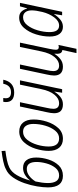

<svg xmlns="http://www.w3.org/2000/svg" viewBox="699 -1503 985 2423"><g transform="rotate(-90 1191.5 -291.5)"><path d="M415 -327Q415 -406 382 -449.5Q349 -493 284 -493Q236 -493 196 -468.5Q156 -444 129 -408H126Q153 -504 193 -572Q233 -640 289 -666Q328 -685 382.5 -696.5Q437 -708 500 -716L497 -764Q432 -757 369 -743.5Q306 -730 269 -710Q208 -684 164 -620.5Q120 -557 92 -476.5Q64 -396 51 -316.5Q38 -237 38 -179Q38 10 185 10Q265 10 315.5 -43Q366 -96 390.5 -174Q415 -252 415 -327ZM93 -178Q93 -215 98.5 -255Q104 -295 113 -336Q144 -386 184.5 -416Q225 -446 271 -446Q359 -446 359 -323Q359 -266 341 -199.5Q323 -133 285.5 -85.5Q248 -38 190 -38Q139 -38 116 -75.5Q93 -113 93 -178Z M895 -361Q895 -446 855.5 -493.5Q816 -541 744 -541Q662 -541 607.5 -481Q553 -421 526 -335Q499 -249 499 -170Q499 -84 539 -37Q579 10 652 10Q733 10 786.5 -48Q840 -106 867.5 -191.5Q895 -277 895 -361ZM554 -169Q554 -239 576 -314Q598 -389 639.5 -441Q681 -493 740 -493Q791 -493 815 -457Q839 -421 839 -364Q839 -288 817 -213Q795 -138 754.5 -88Q714 -38 657 -38Q554 -38 554 -169Z M1397 -743H1346Q1327 -645 1239 -645Q1163 -645 1163 -711Q1163 -724 1166 -743H1119Q1115 -728 1115 -709Q1115 -605 1236 -605Q1368 -605 1397 -743ZM1244 -96H1247L1233 0H1277L1389 -532H1335L1278 -262Q1256 -155 1207.5 -96.5Q1159 -38 1101 -38Q1030 -38 1030 -110Q1030 -127 1033 -147.5Q1036 -168 1041 -190L1113 -532H1059L987 -193Q982 -170 978 -146Q974 -122 974 -102Q974 10 1086 10Q1140 10 1180.5 -22.5Q1221 -55 1244 -96Z M1787 181 1836 -47Q1821 -42 1809 -42Q1775 -42 1775 -78Q1775 -105 1787 -162L1865 -532H1811L1754 -262Q1732 -155 1683.5 -96.5Q1635 -38 1576 -38Q1506 -38 1506 -111Q1506 -127 1509 -147.5Q1512 -168 1517 -190L1589 -532H1535L1463 -194Q1458 -171 1454 -146.5Q1450 -122 1450 -102Q1450 10 1562 10Q1616 10 1657 -22Q1698 -54 1722 -96H1725Q1721 -52 1730 -26.5Q1739 -1 1772 3L1733 181Z M1998 -159Q1998 -231 2020.5 -308.5Q2043 -386 2085 -439.5Q2127 -493 2185 -493Q2226 -493 2249 -464Q2272 -435 2272 -384Q2272 -331 2252 -249Q2231 -164 2184.5 -101Q2138 -38 2080 -38Q1998 -38 1998 -159ZM2223 -101H2226L2210 0H2254L2367 -532H2323L2298 -443H2294Q2285 -482 2258 -512Q2231 -542 2181 -542Q2104 -542 2050.5 -480.5Q1997 -419 1969.5 -330Q1942 -241 1942 -157Q1942 -77 1974.5 -33.5Q2007 10 2065 10Q2116 10 2156 -23.5Q2196 -57 2223 -101Z"/></g></svg>

Font: Noto Sans UI SemiCondensed Light
Style: Italic
Weight: 300
Width: 4
Designer: Monotype Design Team
Foundry: Monotype Imaging Inc.
Version: 1.001